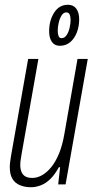

<svg xmlns="http://www.w3.org/2000/svg" viewBox="-20 -773 399 805"><path d="M110 12Q84 12 63.5 3.5Q43 -5 32 -23.5Q21 -42 21 -72Q21 -82 22.5 -93.5Q24 -105 26 -118L98 -526H141L70 -124Q68 -112 66.5 -101.5Q65 -91 65 -81Q65 -65 70 -52.5Q75 -40 86 -33.5Q97 -27 116 -27Q136 -27 156.5 -38.5Q177 -50 195.5 -73Q214 -96 228 -130.5Q242 -165 250 -212L305 -526H348L255 0H224L232 -72H227Q210 -41 191 -22.5Q172 -4 151 4Q130 12 110 12ZM231 -581Q209 -581 197.5 -597.5Q186 -614 186 -641Q186 -687 207 -720Q228 -753 265 -753Q288 -753 300 -736.5Q312 -720 312 -692Q312 -662 302 -636.5Q292 -611 274 -596Q256 -581 231 -581ZM238 -613Q251 -613 259.5 -626Q268 -639 272 -657Q276 -675 276 -689Q276 -703 272 -712Q268 -721 258 -721Q246 -721 238 -708Q230 -695 226 -677Q222 -659 222 -644Q222 -631 225.5 -622Q229 -613 238 -613Z"/></svg>

Font: Archivo ExtraCondensed Thin
Style: Italic
Weight: 250
Width: 2
Italic angle: -10°
Designer: Hector Gatti
Foundry: Omnibus-Type
Version: Version 2.001